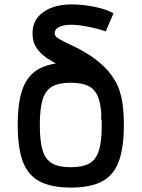

<svg xmlns="http://www.w3.org/2000/svg" viewBox="-20 -834 640 868"><path d="M300 14Q211 14 158 -14.5Q105 -43 82.5 -105.5Q60 -168 60 -269Q60 -371 82.5 -433Q105 -495 158 -523.5Q211 -552 300 -552Q390 -552 442.5 -523.5Q495 -495 517.5 -433Q540 -371 540 -269Q540 -168 517.5 -105.5Q495 -43 442.5 -14.5Q390 14 300 14ZM300 -78Q354 -78 384.5 -95.5Q415 -113 427.5 -154.5Q440 -196 440 -269Q440 -342 427.5 -383.5Q415 -425 384.5 -442.5Q354 -460 300 -460Q246 -460 215.5 -442.5Q185 -425 172.5 -383.5Q160 -342 160 -269Q160 -196 172.5 -154.5Q185 -113 215.5 -95.5Q246 -78 300 -78ZM437 -293Q442 -349 427 -387.5Q412 -426 385 -452.5Q358 -479 324 -498.5Q290 -518 255.5 -535Q221 -552 192 -571.5Q163 -591 145 -617.5Q127 -644 127 -683Q127 -745 176 -779.5Q225 -814 303 -814Q354 -814 408 -803Q462 -792 493 -774L458 -692Q421 -705 376.5 -713.5Q332 -722 303 -722Q268 -722 247.5 -712Q227 -702 227 -683Q227 -669 250.5 -656Q274 -643 310.5 -626Q347 -609 387.5 -583Q428 -557 463.5 -519Q499 -481 519.5 -425.5Q540 -370 536 -293Z"/></svg>

Font: Victor Mono Thin
Style: Regular
Weight: 100
Monospace: yes
Designer: Rune Bjørnerås
Version: Version 1.561;gftools[0.9.30]